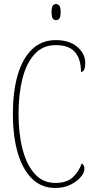

<svg xmlns="http://www.w3.org/2000/svg" viewBox="-20 -923 467 953"><path d="M254 10Q186 10 139 -36Q92 -82 68 -164.5Q44 -247 44 -358Q44 -471 68.5 -553Q93 -635 140.5 -679.5Q188 -724 257 -724Q325 -724 364 -690Q403 -656 403 -612Q403 -566 382 -566Q382 -629 352.5 -664Q323 -699 256 -699Q193 -699 152 -654.5Q111 -610 91.5 -533Q72 -456 72 -358Q72 -260 92 -182.5Q112 -105 152.5 -60Q193 -15 254 -15Q310 -15 340 -42Q370 -69 386 -112Q399 -104 399 -84Q399 -66 380.5 -44Q362 -22 329.5 -6Q297 10 254 10ZM258 -823Q248 -823 242 -831Q236 -839 236 -863Q236 -886 242 -894.5Q248 -903 258 -903Q268 -903 274.5 -894.5Q281 -886 281 -863Q281 -839 274.5 -831Q268 -823 258 -823Z"/></svg>

Font: Noto Serif Tamil ExtraCondensed Thin
Style: Regular
Weight: 100
Width: 2
Designer: Indian Type Foundry, Tom Grace, and the Monotype Design Team
Foundry: Monotype Imaging Inc.
Version: Version 2.004; ttfautohint (v1.8.4.7-5d5b)